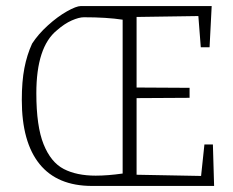

<svg xmlns="http://www.w3.org/2000/svg" viewBox="-20 -614 768 634"><path d="M687 0H284Q169 0 110.5 -72.5Q52 -145 52 -284Q52 -345 60.5 -389Q69 -433 86 -470Q106 -501 138 -530Q170 -559 201 -576.5Q232 -594 247 -594H679L672 -458H643L635 -561L431 -558V-325L606 -324V-291L431 -290V-37L644 -33L655 -137H683ZM385 -41V-549Q332 -557 257 -557Q241 -557 217 -546.5Q193 -536 168 -514Q100 -459 100 -306Q100 -197 124 -137.5Q148 -78 190.5 -56Q233 -34 296 -34Q336 -34 385 -41Z"/></svg>

Font: Grenze ExtraLight
Style: Regular
Weight: 275
Designer: Renata Polastri
Foundry: Omnibus-Type
Version: Version 1.002; ttfautohint (v1.8)